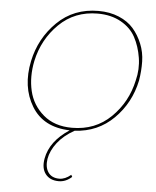

<svg xmlns="http://www.w3.org/2000/svg" viewBox="-62 -715 857 1056"><g transform="rotate(5 366.5 -187.0)"><path d="M439 -663Q502 -663 552 -642Q602 -621 632.5 -586Q663 -551 682 -504.5Q701 -458 702 -406.5Q703 -355 694 -301Q668 -176 580.5 -89Q493 -2 365 5Q306 38 272 82Q238 126 230 172Q223 218 242.5 246.5Q262 275 304 275Q336 275 368 248L374 259Q341 289 302 289Q253 289 228.5 257Q204 225 214 171Q232 74 338 5Q192 1 127.5 -105.5Q63 -212 93 -356Q120 -484 211.5 -573.5Q303 -663 439 -663ZM676 -300Q692 -363 682 -425.5Q672 -488 645.5 -537.5Q619 -587 564.5 -617.5Q510 -648 436 -648Q309 -648 223 -563.5Q137 -479 111 -358Q93 -270 111 -192.5Q129 -115 190.5 -62.5Q252 -10 349 -10Q477 -10 563.5 -94.5Q650 -179 676 -300Z"/></g></svg>

Font: EauTestText Thin
Style: Italic
Weight: 250
Italic angle: -12°
Designer: Christian Thalmann (Catharsis Fonts)
Version: Version 0.001;PS 000.001;hotconv 1.0.88;makeotf.lib2.5.64775